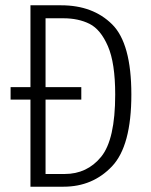

<svg xmlns="http://www.w3.org/2000/svg" viewBox="-20 -705 569 725"><path d="M476 -348Q476 -154 403 -77Q330 0 220 0H95V-329H20V-376H95V-685H211Q331 -685 403.5 -613Q476 -541 476 -348ZM415 -348Q415 -467 387.5 -530.5Q360 -594 318 -615Q276 -636 219 -636H152V-376H287V-329H152V-48H224Q309 -48 362 -113Q415 -178 415 -348Z"/></svg>

Font: Fira Sans Extra Condensed Light
Style: Regular
Weight: 300
Width: 1
Designer: Carrois Corporate & Edenspiekermann AG
Foundry: Carrois Corporate GbR & Edenspiekermann AG
Version: Version 4.203